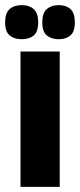

<svg xmlns="http://www.w3.org/2000/svg" viewBox="-44 -729 312 749"><path d="M36 0V-528H189V0ZM185 -576Q157 -576 139 -590.5Q121 -605 121 -642Q121 -678 138.5 -693.5Q156 -709 185 -709Q214 -709 231 -693.5Q248 -678 248 -642Q248 -605 230.5 -590.5Q213 -576 185 -576ZM41 -576Q12 -576 -6 -590.5Q-24 -605 -24 -642Q-24 -678 -6.5 -693.5Q11 -709 41 -709Q70 -709 87.5 -693.5Q105 -678 105 -642Q105 -605 87.5 -590.5Q70 -576 41 -576Z"/></svg>

Font: Bricolage Grotesque 48pt Condensed ExtraBold
Style: Regular
Weight: 800
Width: 3
Designer: Mathieu Triay
Foundry: Atelier Triay
Version: Version 1.001;gftools[0.9.33.dev8+g029e19f]